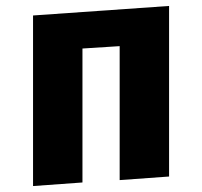

<svg xmlns="http://www.w3.org/2000/svg" viewBox="-20 -609 678 645"><path d="M382 -454 257 -446V4L91 16V-557L548 -589V-16L382 -4Z"/></svg>

Font: Xiangcui Wave Sans Xiangcui Wave Sans
Style: Regular
Weight: 800
Width: 3
Version: Version 0.920;March 28, 2024;FontCreator 14.0.0.2814 64-bit